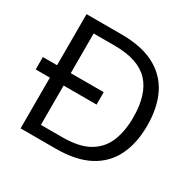

<svg xmlns="http://www.w3.org/2000/svg" viewBox="-154 -860 1026 1019"><g transform="rotate(30 358.5 -350.0)"><path d="M95 0V-311H8V-387H95V-700H310Q434 -700 513.5 -657.5Q593 -615 631.5 -536.5Q670 -458 670 -348Q670 -240 631.5 -162Q593 -84 513.5 -42Q434 0 310 0ZM179 -70H309Q415 -70 474.5 -105.5Q534 -141 559 -203.5Q584 -266 584 -348Q584 -491 518 -560.5Q452 -630 309 -630H179V-387H381V-311H179Z"/></g></svg>

Font: Rethink Sans
Style: Regular
Weight: 400
Designer: The Rethink Sans project authors (Hans Thiessen). DM Sans designed by Colophon Foundry.
Foundry: Rethink Communications LLC
Version: Version 1.001